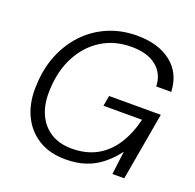

<svg xmlns="http://www.w3.org/2000/svg" viewBox="-127 -844 1002 987"><g transform="rotate(20 374.0 -350.0)"><path d="M329 12Q241 12 179 -27.5Q117 -67 86 -136.5Q55 -206 60 -296Q63 -387 94 -463Q125 -539 178.5 -595Q232 -651 304 -681.5Q376 -712 461 -712Q578 -712 648.5 -656Q719 -600 723 -500H641Q639 -568 590 -608Q541 -648 453 -648Q361 -648 290.5 -604Q220 -560 178.5 -481.5Q137 -403 133 -299Q129 -223 153 -167.5Q177 -112 225 -81.5Q273 -51 340 -51Q419 -51 476.5 -82.5Q534 -114 572.5 -173Q611 -232 631 -314H420L430 -371H713L648 0H583L599 -126H598Q565 -83 526.5 -52Q488 -21 440 -4.5Q392 12 329 12Z"/></g></svg>

Font: DM Sans 28pt Light
Style: Italic
Weight: 300
Italic angle: -10°
Version: Version 4.004;gftools[0.9.30]